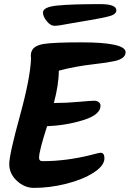

<svg xmlns="http://www.w3.org/2000/svg" viewBox="-20 -934 631 934"><path d="M248 -433Q301 -433 362 -438.5Q423 -444 437.5 -444Q452 -444 460.5 -437Q469 -430 469 -420Q469 -376 386 -350Q303 -324 209 -320Q170 -199 170 -167Q170 -150 187 -150Q301 -150 422 -180Q463 -191 469 -191Q488 -191 488 -164Q488 -128 435 -94Q382 -60 302 -40Q222 -20 145 -20Q99 -20 62 -54.5Q25 -89 25 -135.5Q25 -182 76.5 -369Q128 -556 131 -651Q130 -654 130 -663Q130 -677 134 -685Q145 -713 195 -720.5Q245 -728 375 -728Q591 -728 591 -680Q591 -649 538 -637Q502 -629 439 -622Q342 -611 266 -590Q266 -522 242 -433ZM189 -873Q189 -900 258 -907Q327 -914 467 -914Q546 -914 546 -884Q546 -865 514.5 -856Q483 -847 420 -836.5Q357 -826 323 -820Q263 -808 244 -808.5Q225 -809 207 -831.5Q189 -854 189 -873Z"/></svg>

Font: Kalam
Style: Bold
Weight: 700
Version: Version 2.001;PS 1.0;hotconv 1.0.79;makeotf.lib2.5.61930; tt